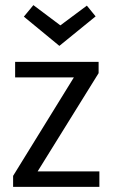

<svg xmlns="http://www.w3.org/2000/svg" viewBox="-20 -730 440 750"><path d="M127 -60.5 365.2 -444.3V-488.3H39.1V-427.7H268.6L31.2 -43V0H368.2V-60.5ZM211.9 -550.8 353.5 -666 319.3 -708 215.8 -630.9 110.4 -710 73.2 -665Z"/></svg>

Font: Yaldevi Colombo Medium
Style: Regular
Weight: 500
Designer: Sol Matas, Denzil Rajitha, Kosala Senevirathne and Pathum Egodawatta
Foundry: Mooniak
Version: Version 1.020 ; ttfautohint (v1.6)